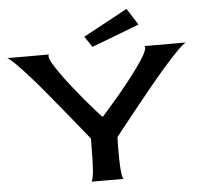

<svg xmlns="http://www.w3.org/2000/svg" viewBox="-235 -996 1109 1059"><g transform="rotate(-5 319.0 -466.5)"><path d="M813.5 -719.7Q795.9 -710 762.7 -676.3Q729.5 -642.6 688.5 -595.7Q647.5 -548.8 602.5 -494.1Q557.6 -439.5 516.6 -388.2Q475.6 -336.9 442.4 -295.4Q409.2 -253.9 392.6 -232.4Q391.6 -211.9 391.6 -191.4Q391.6 -170.9 391.6 -149.4Q391.6 -140.6 391.6 -118.2Q391.6 -95.7 393.1 -71.8Q394.5 -47.9 397.5 -26.9Q400.4 -5.9 407.2 0H228.5Q233.4 -4.9 236.8 -22.5Q240.2 -40 242.2 -64Q244.1 -87.9 244.6 -115.2Q245.1 -142.6 245.6 -167Q246.1 -191.4 246.1 -210.4Q246.1 -229.5 246.1 -237.3Q229.5 -257.8 196.3 -299.3Q163.1 -340.8 121.6 -391.1Q80.1 -441.4 35.2 -496.1Q-9.8 -550.8 -50.8 -597.2Q-91.8 -643.6 -125 -677.2Q-158.2 -710.9 -174.8 -719.7Q-116.2 -719.7 -59.1 -719.2Q-2 -718.8 56.6 -719.7Q52.7 -717.8 52.7 -710.9Q52.7 -696.3 69.3 -668Q85.9 -639.6 111.3 -604Q136.7 -568.4 168 -529.3Q199.2 -490.2 228.5 -455.1Q257.8 -419.9 282.2 -392.6Q306.6 -365.2 318.4 -352.5H323.2Q335 -365.2 358.9 -392.6Q382.8 -419.9 412.6 -455.1Q442.4 -490.2 473.1 -529.3Q503.9 -568.4 529.8 -604Q555.7 -639.6 571.8 -668Q587.9 -696.3 587.9 -710.9Q587.9 -716.8 584 -719.7Q641.6 -718.8 698.7 -719.2Q755.9 -719.7 813.5 -719.7ZM503.9 -932.6 562.5 -840.8 298.8 -740.2 258.8 -799.8Z"/></g></svg>

Font: Cherry Cream Soda
Style: Regular
Weight: 400
Designer: Font Diner, Inc
Foundry: Font Diner, Inc
Version: Version 1.001